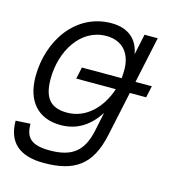

<svg xmlns="http://www.w3.org/2000/svg" viewBox="-105 -633 818 886"><g transform="rotate(15 303.5 -190.0)"><path d="M183 162C329 162 407 111 439 -42L484 -253H562L574 -309H496L543 -530H480L459 -431C448 -497 403 -542 320 -542C150 -542 44 -386 44 -214C44 -97 105 -27 213 -27C294 -27 351 -68 393 -133L374 -42C352 59 301 99 195 99C107 99 78 70 78 3L8 7C8 109 66 162 183 162ZM227 -90C146 -90 114 -133 114 -221C114 -355 190 -479 312 -479C390 -479 432 -427 432 -349C432 -335 431 -322 430 -309H240L228 -253H417C388 -164 321 -90 227 -90Z"/></g></svg>

Font: Geist Light
Style: Italic
Weight: 300
Italic angle: -12°
Designer: Basement.studio, Andrés Briganti, Mateo Zaragoza
Foundry: Basement.studio, Vercel, Andrés Briganti, Guido Ferreyra, Mateo Zaragoza
Version: Version 1.500